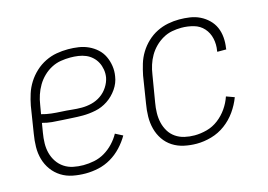

<svg xmlns="http://www.w3.org/2000/svg" viewBox="-77 -673 1154 826"><g transform="rotate(-15 500.0 -260.0)"><path d="M213 8Q184 8 156 2.5Q128 -3 105 -17.5Q82 -32 66 -54Q50 -76 42.5 -102.5Q35 -129 35.5 -157.5Q36 -186 41 -215L60 -335Q65 -361 73 -386Q81 -411 95.5 -434Q110 -457 130.5 -476Q151 -495 175.5 -507Q200 -519 225.5 -523.5Q251 -528 277 -528Q301 -528 324 -524.5Q347 -521 367.5 -511.5Q388 -502 404.5 -487Q421 -472 430.5 -452Q440 -432 443.5 -409Q447 -386 443 -363Q439 -334 421 -308Q403 -282 377.5 -265Q352 -248 322.5 -242Q293 -236 265 -236Q242 -236 219.5 -237.5Q197 -239 174.5 -240Q152 -241 130 -243Q108 -245 87 -251L80 -209Q76 -186 75.5 -163Q75 -140 80.5 -119Q86 -98 98 -80Q110 -62 128 -50Q146 -38 168 -33.5Q190 -29 213 -29Q237 -29 261.5 -34Q286 -39 308 -52Q330 -65 348 -84Q366 -103 378 -125L411 -108Q396 -82 374.5 -59Q353 -36 326.5 -20.5Q300 -5 271 1.5Q242 8 213 8ZM270 -270Q292 -270 314 -275.5Q336 -281 355 -294Q374 -307 387 -327Q400 -347 404 -368Q407 -386 404 -403.5Q401 -421 393.5 -435.5Q386 -450 373.5 -461.5Q361 -473 345.5 -479.5Q330 -486 312.5 -488.5Q295 -491 277 -491Q256 -491 234.5 -487.5Q213 -484 193 -473.5Q173 -463 156.5 -447Q140 -431 128.5 -411.5Q117 -392 110 -371Q103 -350 100 -329L93 -288Q114 -282 136 -279.5Q158 -277 180.5 -276Q203 -275 225.5 -272.5Q248 -270 270 -270Z M708 8Q679 8 651.5 2Q624 -4 601.5 -18.5Q579 -33 564 -55Q549 -77 542 -103.5Q535 -130 535.5 -158.5Q536 -187 541 -215L560 -335Q565 -360 572.5 -385Q580 -410 594 -433Q608 -456 628 -475Q648 -494 672 -506Q696 -518 721.5 -523Q747 -528 772 -528Q796 -528 819.5 -524.5Q843 -521 863.5 -511Q884 -501 900.5 -485Q917 -469 926 -448.5Q935 -428 937 -404Q939 -380 935 -356Q935 -355 935 -353.5Q935 -352 935 -351H895Q895 -352 895 -353Q895 -354 895 -355Q900 -383 894 -410Q888 -437 870.5 -456.5Q853 -476 826.5 -483.5Q800 -491 772 -491Q751 -491 730 -487Q709 -483 689.5 -472Q670 -461 654 -445Q638 -429 627 -410Q616 -391 609.5 -370.5Q603 -350 600 -329L580 -209Q576 -187 575.5 -164Q575 -141 580 -120Q585 -99 596 -81Q607 -63 624.5 -51Q642 -39 663.5 -34Q685 -29 708 -29Q735 -29 763 -36.5Q791 -44 814.5 -62Q838 -80 855 -104.5Q872 -129 881 -156L917 -143Q905 -111 884.5 -82Q864 -53 835.5 -32Q807 -11 773.5 -1.5Q740 8 708 8Z"/></g></svg>

Font: Iosevka SS04 Extralight
Style: Italic
Weight: 200
Italic angle: -9°
Monospace: yes
Designer: Belleve Invis
Foundry: Belleve Invis
Version: Version 19.0.0; ttfautohint (v1.8.4)